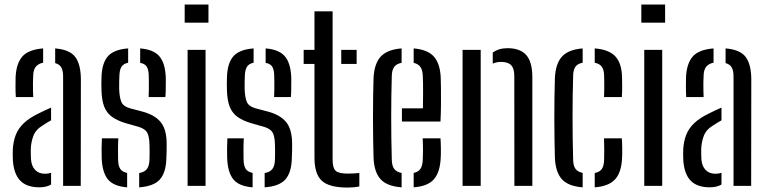

<svg xmlns="http://www.w3.org/2000/svg" viewBox="-20 -820 3387 847"><path d="M36.9 -111.3Q36.4 -124 36.2 -136.3Q36 -148.5 36.5 -161.5Q38.7 -197.4 49.9 -225.7Q61 -254 85.9 -277.5Q110.8 -300.9 154.6 -321.7Q166.4 -327.5 179.2 -333.6Q191.9 -339.6 205.3 -345.3V-289.2Q197.5 -285.2 188.9 -279.8Q180.2 -274.5 170.3 -267.9Q137.9 -249 127.2 -220.4Q116.5 -191.8 115.8 -160.7Q115.8 -146.9 116 -136.8Q116.2 -126.7 116.7 -116.7Q119.2 -87.1 135.2 -70.3Q151.1 -53.5 178.9 -53.5Q193.8 -53.5 205.3 -57.9V-5.9Q185 6.3 153.6 6.3Q98.1 6.3 69.8 -22.6Q41.4 -51.4 36.9 -111.3ZM49.8 -391.7Q48.4 -412.8 48.4 -435.4Q48.3 -458.1 48.8 -478.5Q51.4 -539.3 78.2 -570.3Q105 -601.4 170.3 -606.4V-543.4Q150.5 -539.7 139 -526.9Q127.6 -514.1 126.6 -489Q125.6 -474.5 125.4 -455.3Q125.1 -436 125.6 -418.6Q126.1 -401.2 126.6 -391.7ZM258.4 0V-483.3Q258.4 -508.4 250.5 -522.5Q242.6 -536.5 223.4 -541.6V-606.4Q287.8 -601.3 312.3 -568.3Q336.8 -535.2 336.8 -468.2L336.2 0Z M428.6 -122.9Q428.1 -146.2 428.2 -167.2Q428.3 -188.1 429.6 -209.8H501.9Q500.4 -179 500.6 -155.6Q500.9 -132.3 501 -115Q501.6 -88 510.7 -74.7Q519.8 -61.4 540.9 -57.2V6.4Q480.4 1.7 455.7 -29.1Q430.9 -60 428.6 -122.9ZM594 6.4V-56.6Q617.4 -60.6 628 -74.3Q638.6 -87.9 639.4 -115.5Q639.9 -130.2 639.9 -140.5Q639.9 -150.9 639.9 -160.6Q639.9 -170.3 639.4 -182.7Q638.6 -217.9 629.5 -234.7Q620.4 -251.5 592.1 -260.3L536.9 -275.9Q497.4 -287.5 473.9 -304.7Q450.4 -321.9 439.6 -349.7Q428.9 -377.6 427.7 -421.6Q427.2 -439.4 427.2 -451.1Q427.2 -462.8 427.7 -476.2Q428.9 -540 455.3 -570.9Q481.7 -601.8 545.3 -606.4V-543.3Q525.1 -539.2 516.3 -526Q507.6 -512.8 506.7 -486Q506.3 -476.8 505.8 -462Q505.3 -447.2 505.7 -429.4Q506.6 -393.9 514.5 -372.5Q522.4 -351 554.1 -342.1L606 -328.4Q662 -314 688.6 -281.7Q715.2 -249.4 715.2 -185.1Q715.2 -167 715 -153.4Q714.8 -139.7 713.9 -121.1Q712.2 -58.7 685.4 -28.5Q658.7 1.8 594 6.4ZM635.7 -391.7Q636.7 -407.9 636.7 -425.7Q636.7 -443.5 636.7 -459.4Q636.7 -475.4 636.2 -486.5Q635.6 -512.7 627.4 -525.9Q619.2 -539 598.4 -542.7V-606.4Q657.9 -601.7 683.5 -571.2Q709.1 -540.7 711.4 -477.2Q711.4 -469.6 711.4 -453.8Q711.4 -438.1 711.1 -420.9Q710.9 -403.8 709.5 -391.7Z M794.7 -720V-800H899.6V-720ZM807.6 0V-600H886.8V0Z M982.1 -122.9Q981.6 -146.2 981.7 -167.2Q981.8 -188.1 983.1 -209.8H1055.4Q1053.9 -179 1054.1 -155.6Q1054.4 -132.3 1054.5 -115Q1055.1 -88 1064.2 -74.7Q1073.3 -61.4 1094.4 -57.2V6.4Q1033.9 1.7 1009.2 -29.1Q984.4 -60 982.1 -122.9ZM1147.5 6.4V-56.6Q1170.9 -60.6 1181.5 -74.3Q1192.1 -87.9 1192.9 -115.5Q1193.4 -130.2 1193.4 -140.5Q1193.4 -150.9 1193.4 -160.6Q1193.4 -170.3 1192.9 -182.7Q1192.1 -217.9 1183 -234.7Q1173.9 -251.5 1145.6 -260.3L1090.4 -275.9Q1050.9 -287.5 1027.4 -304.7Q1003.9 -321.9 993.1 -349.7Q982.4 -377.6 981.2 -421.6Q980.7 -439.4 980.7 -451.1Q980.7 -462.8 981.2 -476.2Q982.4 -540 1008.8 -570.9Q1035.2 -601.8 1098.8 -606.4V-543.3Q1078.6 -539.2 1069.8 -526Q1061.1 -512.8 1060.2 -486Q1059.8 -476.8 1059.3 -462Q1058.8 -447.2 1059.2 -429.4Q1060.1 -393.9 1068 -372.5Q1075.9 -351 1107.6 -342.1L1159.5 -328.4Q1215.5 -314 1242.1 -281.7Q1268.7 -249.4 1268.7 -185.1Q1268.7 -167 1268.5 -153.4Q1268.3 -139.7 1267.4 -121.1Q1265.7 -58.7 1238.9 -28.5Q1212.2 1.8 1147.5 6.4ZM1189.2 -391.7Q1190.2 -407.9 1190.2 -425.7Q1190.2 -443.5 1190.2 -459.4Q1190.2 -475.4 1189.7 -486.5Q1189.1 -512.7 1180.9 -525.9Q1172.7 -539 1151.9 -542.7V-606.4Q1211.4 -601.7 1237 -571.2Q1262.6 -540.7 1264.9 -477.2Q1264.9 -469.6 1264.9 -453.8Q1264.9 -438.1 1264.6 -420.9Q1264.4 -403.8 1263 -391.7Z M1319.6 -538.1V-600H1367.3V-770H1447.3V-115.5Q1447.3 -79.4 1460.6 -66.8Q1473.9 -54.2 1514.2 -54.2Q1529.4 -54.2 1540.2 -54.9Q1551 -55.7 1565.2 -56.9V2.4Q1553.2 5 1540.4 6.2Q1527.6 7.4 1512.9 7.4Q1432.3 7.4 1399.8 -22.5Q1367.3 -52.3 1367.3 -124.5V-538.1ZM1485.4 -538.1V-600H1553.3V-538.1Z M1627.9 -122.9Q1626.9 -158.9 1626.2 -203.6Q1625.4 -248.3 1625.4 -296.5Q1625.4 -344.7 1626 -390.9Q1626.5 -437.1 1627.9 -475.9Q1631 -540 1660.1 -570.9Q1689.1 -601.7 1751.7 -606.4V-542.9Q1728.5 -538.4 1718.7 -524.3Q1708.9 -510.2 1708.4 -486Q1706.9 -440.1 1706.4 -394.4Q1705.8 -348.7 1705.8 -302.9Q1705.8 -257 1706.4 -210.2Q1706.9 -163.3 1708.4 -115Q1708.9 -88.1 1719.3 -74.6Q1729.8 -61.1 1751.7 -56.9V6.4Q1687.3 1.6 1659.1 -29.2Q1630.9 -60.1 1627.9 -122.9ZM1804.9 6.4V-57.2Q1825.4 -61.4 1834.7 -75.2Q1844 -88.9 1845 -115.5Q1846 -130.5 1846.1 -156.1Q1846.1 -181.7 1844.6 -209.8H1923.2Q1924.6 -193.1 1924.9 -166.1Q1925.2 -139 1924.2 -122.9Q1921.1 -59.9 1894.1 -29.1Q1867.1 1.8 1804.9 6.4ZM1753.1 -284V-342H1845.6Q1846.4 -371 1846.4 -400.6Q1846.4 -430.3 1846.2 -453.3Q1845.9 -476.4 1845 -486Q1844.1 -511.9 1834.1 -525.3Q1824.1 -538.6 1804.9 -542.8V-606.4Q1866.7 -601.3 1894 -570.4Q1921.4 -539.5 1924.2 -478.5Q1924.7 -467.3 1925.2 -434.9Q1925.6 -402.5 1925.4 -361.7Q1925.1 -321 1923.2 -284Z M2020.6 0V-600H2100.6V0ZM2249.2 0 2248.8 -487Q2248.4 -518.8 2234.5 -532.8Q2220.6 -546.9 2190.2 -546.9Q2180.1 -546.9 2170.9 -544.9Q2161.8 -542.9 2153.8 -539.3V-588Q2166.7 -597.6 2182.6 -602.5Q2198.6 -607.4 2219.2 -607.4Q2274.6 -607.4 2301.3 -577.4Q2328 -547.4 2328.4 -480.9V0Z M2427.9 -122.9Q2426.9 -158.9 2426.2 -203.6Q2425.4 -248.3 2425.4 -296.5Q2425.4 -344.7 2426 -390.9Q2426.5 -437.1 2427.9 -475.9Q2431 -540 2459.6 -570.9Q2488.3 -601.7 2550.4 -606.4V-543.3Q2528.5 -539.2 2518.7 -525.8Q2508.9 -512.3 2508.4 -486Q2506.9 -439.7 2506.4 -394Q2505.8 -348.3 2505.8 -302.4Q2505.8 -256.6 2506.4 -209.9Q2506.9 -163.3 2508.4 -115Q2508.9 -88.5 2518.9 -75Q2528.9 -61.5 2550.4 -57.3V6.4Q2486.8 1.6 2458.9 -29.2Q2430.9 -60.1 2427.9 -122.9ZM2603.6 6.4V-56.8Q2625.5 -61 2635 -74.6Q2644.4 -88.2 2645 -115.5Q2645.6 -136.5 2645.6 -158.5Q2645.6 -180.4 2644.6 -209.8H2723.2Q2724.6 -191.8 2724.9 -166.1Q2725.2 -140.3 2724.2 -122.9Q2721.5 -59.9 2693.7 -29.1Q2665.8 1.8 2603.6 6.4ZM2644.6 -391.7Q2645.5 -407.8 2645.6 -424.4Q2645.6 -441 2645.6 -457Q2645.5 -473 2645 -486.5Q2644.4 -512.6 2634.8 -525.8Q2625.1 -539.1 2603.6 -543.2V-606.4Q2665.8 -601.8 2694.3 -571.5Q2722.8 -541.2 2724.2 -478.5Q2724.8 -458.1 2724.7 -434.7Q2724.6 -411.2 2723.2 -391.7Z M2809.2 -720V-800H2914.1V-720ZM2822.1 0V-600H2901.3V0Z M2994.4 -111.3Q2993.9 -124 2993.7 -136.3Q2993.5 -148.5 2994 -161.5Q2996.2 -197.4 3007.4 -225.7Q3018.5 -254 3043.4 -277.5Q3068.3 -300.9 3112.1 -321.7Q3123.9 -327.5 3136.7 -333.6Q3149.4 -339.6 3162.8 -345.3V-289.2Q3155 -285.2 3146.4 -279.8Q3137.7 -274.5 3127.8 -267.9Q3095.4 -249 3084.7 -220.4Q3074 -191.8 3073.3 -160.7Q3073.3 -146.9 3073.5 -136.8Q3073.7 -126.7 3074.2 -116.7Q3076.7 -87.1 3092.7 -70.3Q3108.6 -53.5 3136.4 -53.5Q3151.3 -53.5 3162.8 -57.9V-5.9Q3142.5 6.3 3111.1 6.3Q3055.6 6.3 3027.3 -22.6Q2998.9 -51.4 2994.4 -111.3ZM3007.3 -391.7Q3005.9 -412.8 3005.9 -435.4Q3005.8 -458.1 3006.3 -478.5Q3008.9 -539.3 3035.7 -570.3Q3062.5 -601.4 3127.8 -606.4V-543.4Q3108 -539.7 3096.5 -526.9Q3085.1 -514.1 3084.1 -489Q3083.1 -474.5 3082.9 -455.3Q3082.6 -436 3083.1 -418.6Q3083.6 -401.2 3084.1 -391.7ZM3215.9 0V-483.3Q3215.9 -508.4 3208 -522.5Q3200.1 -536.5 3180.9 -541.6V-606.4Q3245.3 -601.3 3269.8 -568.3Q3294.3 -535.2 3294.3 -468.2L3293.7 0Z"/></svg>

Font: Big Shoulders Stencil Text Thin
Style: Regular
Weight: 100
Designer: Patric King
Foundry: XO Type Co
Version: Version 2.001